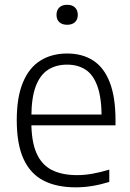

<svg xmlns="http://www.w3.org/2000/svg" viewBox="-20 -773 544 802"><path d="M296 9.5Q216 9.5 161.2 -19Q106.5 -47.5 78.2 -109.2Q50 -171 50 -271Q50 -367.5 76 -429.2Q102 -491 149.2 -520.2Q196.5 -549.5 260.5 -549.5Q324 -549.5 369.2 -520.2Q414.5 -491 438.5 -429Q462.5 -367 462.5 -270V-249.5H81.5V-294.5H420L404.5 -282Q404.5 -363.5 387.2 -412Q370 -460.5 337.8 -481.8Q305.5 -503 260 -503Q214.5 -503 181 -481.8Q147.5 -460.5 129.2 -412.2Q111 -364 111 -282V-263Q111 -182 132.5 -133.2Q154 -84.5 196.5 -63Q239 -41.5 302 -41.5Q332.5 -41.5 365.5 -47.2Q398.5 -53 436.5 -64.5V-13Q398.5 -1.5 364.2 4Q330 9.5 296 9.5ZM260.5 -669.5Q239.5 -669.5 227.8 -680.5Q216 -691.5 216 -710.5Q216 -730.5 227.8 -741.8Q239.5 -753 260.5 -753Q281.5 -753 293.2 -741.8Q305 -730.5 305 -710.5Q305 -691.5 293.2 -680.5Q281.5 -669.5 260.5 -669.5Z"/></svg>

Font: Encode Sans Condensed Thin Light
Style: Regular
Weight: 300
Version: Version 3.002